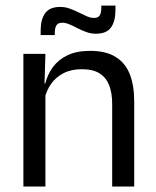

<svg xmlns="http://www.w3.org/2000/svg" viewBox="-20 -686 573 706"><path d="M392.5 0V-303.5Q392.5 -343 381.8 -371.5Q371 -400 346.8 -415.8Q322.5 -431.5 280.5 -431.5Q242 -431.5 213.8 -417Q185.5 -402.5 168 -377.8Q150.5 -353 143.5 -321.5L129 -379H146.5Q154.5 -412 174.5 -439.2Q194.5 -466.5 228.2 -482.8Q262 -499 311 -499Q369 -499 404.8 -477Q440.5 -455 457 -413.8Q473.5 -372.5 473.5 -312.5V0ZM66 0V-488H147L143.5 -371L147 -366.5V0ZM332.5 -562Q314.5 -562 297.8 -568Q281 -574 265.2 -582.2Q249.5 -590.5 235.2 -596.5Q221 -602.5 208.5 -602.5Q194 -602.5 187.8 -593.2Q181.5 -584 181.5 -565.5V-557H129.5V-573.5Q129.5 -614.5 146 -637.5Q162.5 -660.5 201.5 -660.5Q220 -660.5 237 -654.2Q254 -648 269.5 -640.2Q285 -632.5 299 -626.2Q313 -620 325.5 -620Q340.5 -620 346.5 -629.2Q352.5 -638.5 352.5 -657.5V-665.5H404.5V-649Q404.5 -607.5 388 -584.8Q371.5 -562 332.5 -562Z"/></svg>

Font: Anek Tamil
Style: Regular
Weight: 400
Designer: Aadarsh Rajan (Tamil), Yesha Goshar (Latin)
Foundry: Ek Type
Version: Version 1.003